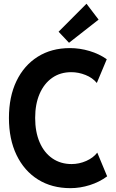

<svg xmlns="http://www.w3.org/2000/svg" viewBox="-20 -980 607 1008"><path d="M349.6 7.8Q252 7.8 179.4 -37.6Q106.9 -83 66.9 -166Q26.9 -249 26.9 -360.8Q26.9 -472.2 66.4 -554.4Q106 -636.7 178 -682.1Q250 -727.5 347.2 -727.5Q398.9 -727.5 450.2 -712.2Q501.5 -696.8 540.5 -668.9L488.3 -544.4Q465.8 -571.8 429 -586.4Q392.1 -601.1 354 -601.1Q296.4 -601.1 253.9 -571.3Q211.4 -541.5 188 -487.5Q164.6 -433.6 164.6 -360.8Q164.6 -287.6 188 -233.2Q211.4 -178.7 254.6 -148.7Q297.9 -118.7 356 -118.7Q395.5 -118.7 432.6 -135Q469.7 -151.4 490.7 -178.7L542.5 -54.2Q502.4 -24.4 451.7 -8.3Q400.9 7.8 349.6 7.8ZM342.3 -755.4 287.6 -813.5 434.1 -960.4 497.6 -877Z"/></svg>

Font: Reddit Sans Condensed
Style: Bold
Weight: 700
Designer: Stephen Hutchings
Foundry: Reddit
Version: Version 1.014